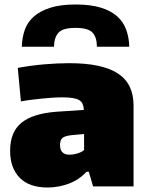

<svg xmlns="http://www.w3.org/2000/svg" viewBox="-20 -829 661 854"><path d="M191 5Q110 5 67.5 -38.5Q25 -82 25 -158Q25 -242 75.5 -283Q126 -324 231 -332L353 -340Q352 -356 347.5 -366.5Q343 -377 332.5 -383.5Q322 -390 303.5 -393Q285 -396 257 -396Q237 -396 214 -394.5Q191 -393 166.5 -390.5Q142 -388 118 -385Q94 -382 73 -378L59 -527Q119 -538 178 -543Q237 -548 288 -548Q434 -548 504 -502.5Q574 -457 574 -360V0H394L375 -65H365Q330 -28 284.5 -11.5Q239 5 191 5ZM289 -141Q308 -141 327.5 -147.5Q347 -154 354 -162V-233L300 -228Q270 -225 258.5 -216Q247 -207 247 -184Q247 -141 289 -141ZM77 -621Q78 -661 90 -695.5Q102 -730 130 -755Q158 -780 203.5 -794.5Q249 -809 316 -809Q383 -809 428.5 -795Q474 -781 501.5 -756Q529 -731 541.5 -696.5Q554 -662 555 -621H411Q411 -663 391.5 -684Q372 -705 316 -705Q260 -705 240.5 -684Q221 -663 220 -621Z"/></svg>

Font: Encode Sans Normal
Style: Black
Weight: 900
Designer: Pablo Impallari, Andres Torresi
Foundry: Pablo Impallari, Andres Torresi
Version: Version 1.000; ttfautohint (v1.00) -l 8 -r 50 -G 200 -x 14 -